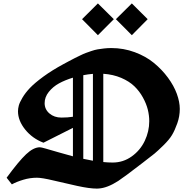

<svg xmlns="http://www.w3.org/2000/svg" viewBox="-20 -1108 1096 1130"><path d="M462.9 -995.1 556.2 -1087.9 649.9 -995.1 556.2 -900.9ZM662.1 -995.1 755.9 -1087.9 849.1 -995.1 755.9 -900.9ZM197.3 -62Q156.2 -62 116.7 -50Q77.1 -38.1 49.8 -22.9L19 -62Q89.8 -158.7 133.5 -200Q177.2 -241.2 214.8 -241.2Q222.2 -241.2 248.5 -233.6Q274.9 -226.1 322.5 -212.2Q370.1 -198.2 409.2 -188V-355.5L235.8 -268.1Q169.9 -293.5 127.9 -345.9Q85.9 -398.4 85.9 -453.1Q85.9 -468.8 90.6 -486.6Q95.2 -504.4 112.1 -533Q128.9 -561.5 156.5 -590.6Q184.1 -619.6 235.1 -657Q286.1 -694.3 354 -731Q360.8 -734.9 386.2 -748.3Q411.6 -761.7 419.9 -765.9Q428.2 -770 450.7 -781Q473.1 -792 484.6 -796.1Q496.1 -800.3 517.3 -807.6Q538.6 -814.9 554.9 -817.6Q571.3 -820.3 592.5 -822.8Q613.8 -825.2 635.3 -825.2Q707.5 -825.2 773.2 -800.8Q838.9 -776.4 886 -737.5Q933.1 -698.7 968.3 -651.1Q1003.4 -603.5 1020.8 -555.7Q1038.1 -507.8 1038.1 -466.8Q1038.1 -423.3 1023.4 -382.1Q1008.8 -340.8 992.4 -313.5Q976.1 -286.1 941.2 -252Q906.2 -217.8 889.2 -203.9Q872.1 -189.9 833 -160.2Q824.2 -153.3 819.8 -149.9Q709.5 -64.9 675.8 -43Q611.3 -1.5 560.5 1.5Q555.2 2 550.3 2Q506.8 2 434.1 -13.9Q361.3 -29.8 294.2 -45.9Q227.1 -62 197.3 -62ZM409.2 -420.9V-650.9Q362.8 -636.7 327.1 -617.2Q291.5 -597.7 267.1 -567.1Q242.7 -536.6 242.7 -501Q242.7 -464.4 271 -440.2Q299.3 -416 341.8 -416Q378.9 -416 409.2 -420.9ZM470.2 -665.5V-173.3Q511.7 -165 526.9 -162.1V-673.3Q498 -670.9 470.2 -665.5ZM587.9 -673.8V-154.3Q616.7 -151.4 643.1 -151.4Q705.1 -151.4 755.4 -187.5Q805.7 -223.6 832 -279.1Q858.4 -334.5 858.4 -395Q858.4 -428.2 849.9 -462.9Q841.3 -497.6 821 -534.4Q800.8 -571.3 770.8 -600.3Q740.7 -629.4 693.4 -649.7Q646 -669.9 587.9 -673.8Z"/></svg>

Font: KJV1611
Style: Regular
Weight: 400
Version: Version 3.6.1